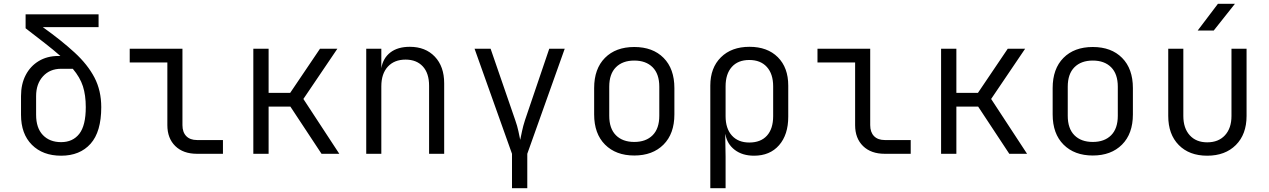

<svg xmlns="http://www.w3.org/2000/svg" viewBox="-20 -805 6640 1005"><path d="M300 10Q204 10 147 -47Q90 -104 90 -204V-302Q90 -365 114.5 -412Q139 -459 183 -485.5Q227 -512 285 -512H296Q261 -543 216 -578Q171 -613 114 -657V-730H496V-663H204Q302 -593 370.5 -530Q439 -467 474.5 -399Q510 -331 510 -244Q510 -115 454 -52.5Q398 10 300 10ZM300 -61Q361 -61 395 -104.5Q429 -148 429 -244Q429 -307 414 -353.5Q399 -400 361 -445H300Q241 -445 205 -405.5Q169 -366 169 -302V-204Q169 -135 204.5 -98Q240 -61 300 -61Z M1011 0Q939 0 897.5 -40.5Q856 -81 856 -150V-478H659V-550H935V-150Q935 -113 955 -92.5Q975 -72 1011 -72H1147V0Z M1306 0V-550H1386V-319H1499L1655 -550H1746L1568 -287L1756 0H1663L1500 -247H1386V0Z M1897 0V-550H1976V-448Q1985 -501 2023.5 -530.5Q2062 -560 2125 -560Q2207 -560 2256 -508.5Q2305 -457 2305 -369V0H2226V-356Q2226 -422 2193 -457.5Q2160 -493 2103 -493Q2044 -493 2010 -456Q1976 -419 1976 -353V0Z M2660 180V0L2464 -550H2548L2677 -176Q2688 -145 2693.5 -118.5Q2699 -92 2703 -73Q2707 -92 2712.5 -118.5Q2718 -145 2728 -176L2855 -550H2936L2740 0V180Z M3300 9Q3204 9 3147 -48Q3090 -105 3090 -206V-344Q3090 -445 3146.5 -502Q3203 -559 3300 -559Q3397 -559 3453.5 -502Q3510 -445 3510 -344V-206Q3510 -105 3453 -48Q3396 9 3300 9ZM3300 -62Q3361 -62 3396 -97Q3431 -132 3431 -199V-351Q3431 -418 3396 -453Q3361 -488 3300 -488Q3239 -488 3204 -453Q3169 -418 3169 -351V-199Q3169 -132 3204 -97Q3239 -62 3300 -62Z M3698 180V-357Q3698 -450 3753.5 -505Q3809 -560 3903 -560Q3997 -560 4051.5 -505.5Q4106 -451 4106 -357V-194Q4106 -100 4058 -45Q4010 10 3927 10Q3866 10 3826 -20.5Q3786 -51 3777 -102H3776L3778 15V180ZM3902 -59Q3962 -59 3994.5 -95Q4027 -131 4027 -197V-353Q4027 -418 3994 -454.5Q3961 -491 3902 -491Q3843 -491 3810.5 -454.5Q3778 -418 3778 -353V-197Q3778 -132 3811 -95.5Q3844 -59 3902 -59Z M4611 0Q4539 0 4497.5 -40.5Q4456 -81 4456 -150V-478H4259V-550H4535V-150Q4535 -113 4555 -92.5Q4575 -72 4611 -72H4747V0Z M4906 0V-550H4986V-319H5099L5255 -550H5346L5168 -287L5356 0H5263L5100 -247H4986V0Z M5700 9Q5604 9 5547 -48Q5490 -105 5490 -206V-344Q5490 -445 5546.5 -502Q5603 -559 5700 -559Q5797 -559 5853.5 -502Q5910 -445 5910 -344V-206Q5910 -105 5853 -48Q5796 9 5700 9ZM5700 -62Q5761 -62 5796 -97Q5831 -132 5831 -199V-351Q5831 -418 5796 -453Q5761 -488 5700 -488Q5639 -488 5604 -453Q5569 -418 5569 -351V-199Q5569 -132 5604 -97Q5639 -62 5700 -62Z M6299 10Q6205 10 6150 -46Q6095 -102 6095 -198V-550H6174V-198Q6174 -134 6207.5 -97Q6241 -60 6299 -60Q6358 -60 6392 -97Q6426 -134 6426 -198V-550H6505V-198Q6505 -102 6449 -46Q6393 10 6299 10ZM6249 -645 6355 -785H6444L6333 -645Z"/></svg>

Font: JetBrains Mono NL Light
Style: Regular
Weight: 300
Monospace: yes
Designer: Philipp Nurullin, Konstantin Bulenkov
Foundry: JetBrains
Version: Version 2.305; ttfautohint (v1.8.4.7-5d5b)